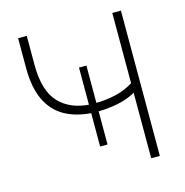

<svg xmlns="http://www.w3.org/2000/svg" viewBox="-105 -803 866 900"><g transform="rotate(-15 328.5 -352.5)"><path d="M519 0V-318Q496 -304 465 -294.5Q434 -285 399 -280.5Q364 -276 330 -276L338 -285V-115H302V-285L312 -276Q231 -281 175.5 -312Q120 -343 91 -404.5Q62 -466 62 -559V-705H104V-565Q104 -438 159 -380Q214 -322 313 -317L302 -307V-498H338V-307L331 -317Q381 -317 429 -327.5Q477 -338 519 -364V-705H561V0Z"/></g></svg>

Font: Nunito Sans 12pt ExtraLight
Style: Regular
Weight: 200
Designer: Vernon Adams
Foundry: Vernon Adams
Version: Version 3.101;gftools[0.9.27]